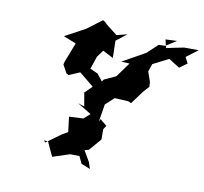

<svg xmlns="http://www.w3.org/2000/svg" viewBox="-131 -1034 1335 1259"><g transform="rotate(15 536.5 -404.5)"><path d="M810 -825 746 -754 742 -751 601 -655 657 -657 595 -554 521 -512 481 -441 525 -483 471 -540 418 -558 439 -645 469 -694 542 -664 529 -778 595 -839 526 -815 432 -876 448 -871 416 -887 325 -805 195 -719 282 -693 243 -559 240 -539 274 -488 291 -481 360 -518 463 -448 415 -391 419 -400 443 -308 398 -319 496 -271 458 -231 364 -218 385 -119 348 -93 257 -14 246 -25 273 -26 325 65 435 18 497 14 523 59 585 78 567 36 519 -32 546 -42 608 -128 602 -197 616 -223 568 -256 561 -235 570 -356 622 -413 714 -416 734 -409 791 -502 822 -543 818 -574 789 -639 802 -692 901 -754 923 -743 978 -715 1025 -756 1001 -794 1073 -859 976 -851 904 -830 862 -817 844 -871 920 -881 853 -830Z"/></g></svg>

Font: Hussar Lance
Style: Italic
Weight: 700
Foundry: Cannot Into Space Fonts, PlusOne Fonts
Version: Version 2.27